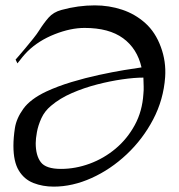

<svg xmlns="http://www.w3.org/2000/svg" viewBox="-20 -685 666 715"><path d="M180 10Q139 10 104.5 -3.5Q70 -17 50 -50Q30 -83 30 -142Q30 -172 35.5 -208Q41 -244 67 -280Q93 -316 152 -344Q195 -364 246.5 -379.5Q298 -395 349 -406Q400 -417 442 -424Q484 -431 507 -434Q491 -504 438.5 -542.5Q386 -581 295 -581Q243 -581 183.5 -557.5Q124 -534 83 -494Q73 -484 63.5 -472.5Q54 -461 45 -449L38 -463Q38 -463 48.5 -475Q59 -487 74 -505Q89 -523 103.5 -541Q118 -559 126 -572Q143 -599 161 -619.5Q179 -640 209 -648Q271 -665 333 -665Q386 -665 434.5 -649Q483 -633 521 -599Q559 -565 579 -510Q599 -456 595 -398Q589 -314 550.5 -240.5Q512 -167 452 -110.5Q392 -54 321 -22Q250 10 180 10ZM113 -152Q113 -106 132 -81Q151 -56 207 -56Q261 -56 314 -75.5Q367 -95 410.5 -131.5Q454 -168 482 -219.5Q510 -271 514 -335Q515 -343 515 -349.5Q515 -356 515 -363Q515 -380 514 -396Q480 -396 435 -389.5Q390 -383 341.5 -370.5Q293 -358 248 -338.5Q203 -319 170 -291Q146 -271 134 -244.5Q122 -218 117.5 -193Q113 -168 113 -152Z"/></svg>

Font: Kings
Style: Regular
Weight: 400
Designer: Robert E. Leuschke
Foundry: Robert E. Leuschke
Version: Version 1.010; ttfautohint (v1.8.3)